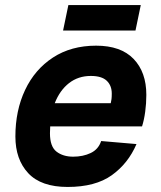

<svg xmlns="http://www.w3.org/2000/svg" viewBox="-20 -729 640 761"><path d="M248 12Q143 12 92 -42.5Q41 -97 41 -188Q41 -291 79.5 -372.5Q118 -454 190 -501Q262 -548 361 -548Q459 -548 509.5 -495.5Q560 -443 560 -353Q560 -319 555.5 -286Q551 -253 543 -228H179Q178 -215 178 -201Q178 -148 204 -128Q230 -108 270 -108Q309 -108 339.5 -122.5Q370 -137 381 -170L521 -158Q488 -81 423 -34.5Q358 12 248 12ZM340 -428Q290 -428 253.5 -399.5Q217 -371 197 -320H419Q421 -328 422 -336.5Q423 -345 423 -358Q423 -390 403 -409Q383 -428 340 -428ZM230 -608 251 -709H538L517 -608Z"/></svg>

Font: Geist Mono
Style: Bold Italic
Weight: 700
Italic angle: -12°
Monospace: yes
Designer: Basement.studio, Andrés Briganti, Mateo Zaragoza
Foundry: Basement.studio, Vercel, Andrés Briganti, Guido Ferreyra, Mateo Zaragoza
Version: Version 1.500; ttfautohint (v1.8.4.7-5d5b)